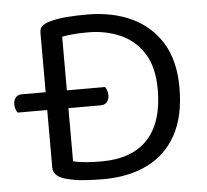

<svg xmlns="http://www.w3.org/2000/svg" viewBox="-48 -670 787 731"><g transform="rotate(-5 345.5 -304.0)"><path d="M159 -338V-270H333Q348 -270 356.5 -280Q365 -290 365 -306Q365 -317 361.5 -325.5Q358 -334 355 -338ZM223 -270V-338H36Q22 -338 13.5 -328.5Q5 -319 5 -302Q5 -292 8 -283.5Q11 -275 15 -270ZM554 -311Q554 -186 494 -121.5Q434 -57 317 -57Q288 -57 260.5 -59Q233 -61 209 -67V-543Q229 -547 253 -549Q277 -551 308 -551Q376 -551 431.5 -526.5Q487 -502 520.5 -449.5Q554 -397 554 -311ZM637 -311Q637 -414 595.5 -482Q554 -550 480.5 -584.5Q407 -619 309 -619Q270 -619 231 -616Q192 -613 161 -603Q145 -598 136.5 -589.5Q128 -581 128 -565V-51Q128 -18 170 -5Q206 6 246.5 8.5Q287 11 318 11Q415 11 486.5 -24Q558 -59 597.5 -130.5Q637 -202 637 -311Z"/></g></svg>

Font: Baloo Tammudu 2
Style: Regular
Weight: 400
Designer: Maithili Shingre, Omkar Shende and Ek Type
Foundry: Ek Type
Version: Version 1.700